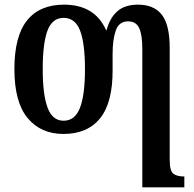

<svg xmlns="http://www.w3.org/2000/svg" viewBox="-20 -567 836 827"><path d="M593 -356Q593 -417 579.5 -446Q566 -475 532 -475Q492 -475 478.5 -435Q465 -395 465 -335V-267Q466 -126 411.5 -58Q357 10 253 10Q156 10 99 -58.5Q42 -127 42 -269Q42 -411 96.5 -479Q151 -547 256 -547Q321 -547 366.5 -520Q412 -493 437 -437H439Q453 -490 485.5 -518.5Q518 -547 574 -547Q643 -547 677 -503.5Q711 -460 711 -360V122Q711 169 726.5 181Q742 193 771 193H774V240H593ZM254 -47Q303 -47 324.5 -102.5Q346 -158 346 -269Q346 -380 325 -435Q304 -490 254 -490Q205 -490 184.5 -435Q164 -380 164 -269Q164 -159 185 -103Q206 -47 254 -47Z"/></svg>

Font: Noto Serif Condensed SemiBold
Style: Regular
Weight: 600
Width: 3
Designer: Monotype Design Team
Foundry: Monotype Imaging Inc.
Version: Version 2.013